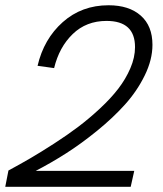

<svg xmlns="http://www.w3.org/2000/svg" viewBox="-29 -717 624 737"><path d="M556.2 -544.9Q556.2 -487.8 526.6 -427.5Q497.1 -367.2 450.9 -315.9Q404.8 -264.6 343.5 -214.8Q282.2 -165 224.4 -128.2Q166.5 -91.3 107.9 -61H486.3L472.7 0H-8.8L3.4 -62.5Q47.9 -86.4 87.6 -109.6Q127.4 -132.8 178.5 -165.8Q229.5 -198.7 271.2 -230.2Q313 -261.7 354.7 -300.5Q396.5 -339.4 425 -376.5Q453.6 -413.6 471.4 -455.1Q489.3 -496.6 489.3 -536.1Q489.3 -636.7 379.9 -636.7Q302.2 -636.7 250.2 -586.4Q198.2 -536.1 178.7 -455.6L115.2 -464.4Q139.2 -567.4 211.9 -632.1Q284.7 -696.8 387.7 -696.8Q466.3 -696.8 511.2 -657.2Q556.2 -617.7 556.2 -544.9Z"/></svg>

Font: HK Grotesk Legacy
Style: Italic
Weight: 400
Italic angle: -13°
Designer: Alfredo Marco Pradil
Foundry: Hanken Design Co.
Version: Version 2.022;PS 002.022;hotconv 1.0.88;makeotf.lib2.5.64775